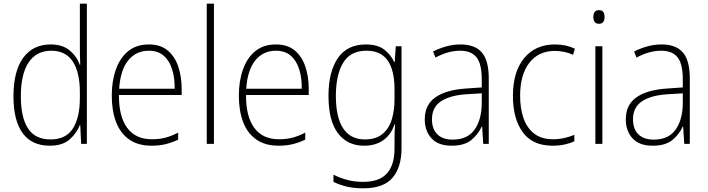

<svg xmlns="http://www.w3.org/2000/svg" viewBox="-20 -780 3837 1041"><path d="M250 10Q152 10 102.5 -58.5Q53 -127 53 -257Q53 -395 106 -467Q159 -539 255 -539Q319 -539 358 -506.5Q397 -474 412 -429H415Q413 -481 413 -530V-760H451V0H420L415 -102H413Q396 -58 357.5 -24Q319 10 250 10ZM254 -24Q337 -24 375 -83Q413 -142 413 -248V-281Q413 -388 374.5 -446.5Q336 -505 258 -505Q178 -505 135.5 -442Q93 -379 93 -257Q93 -143 132 -83.5Q171 -24 254 -24Z M787 -539Q850 -539 889 -506.5Q928 -474 946.5 -419Q965 -364 965 -297V-265H625Q624 -149 669.5 -87Q715 -25 803 -25Q843 -25 875 -33Q907 -41 946 -61V-23Q913 -7 878.5 1.5Q844 10 802 10Q728 10 680 -24Q632 -58 609 -119Q586 -180 586 -262Q586 -341 608.5 -404Q631 -467 675.5 -503Q720 -539 787 -539ZM787 -505Q718 -505 675.5 -453Q633 -401 626 -299H927Q928 -358 913 -405Q898 -452 867 -478.5Q836 -505 787 -505Z M1140 0H1101V-760H1140Z M1476 -539Q1539 -539 1578 -506.5Q1617 -474 1635.5 -419Q1654 -364 1654 -297V-265H1314Q1313 -149 1358.5 -87Q1404 -25 1492 -25Q1532 -25 1564 -33Q1596 -41 1635 -61V-23Q1602 -7 1567.5 1.5Q1533 10 1491 10Q1417 10 1369 -24Q1321 -58 1298 -119Q1275 -180 1275 -262Q1275 -341 1297.5 -404Q1320 -467 1364.5 -503Q1409 -539 1476 -539ZM1476 -505Q1407 -505 1364.5 -453Q1322 -401 1315 -299H1616Q1617 -358 1602 -405Q1587 -452 1556 -478.5Q1525 -505 1476 -505Z M1964 -539Q2026 -539 2062 -512Q2098 -485 2117 -444H2120L2126 -529H2157V24Q2157 126 2108.5 183.5Q2060 241 1949 241Q1898 241 1859 231.5Q1820 222 1788 206V167Q1821 184 1861 195Q1901 206 1949 206Q2038 206 2078.5 159.5Q2119 113 2119 27V-12Q2119 -36 2119.5 -58Q2120 -80 2122 -106H2119Q2101 -51 2059 -20.5Q2017 10 1954 10Q1863 10 1812 -58Q1761 -126 1761 -260Q1761 -390 1811.5 -464.5Q1862 -539 1964 -539ZM1966 -505Q1880 -505 1840.5 -439.5Q1801 -374 1801 -260Q1801 -143 1841 -83.5Q1881 -24 1958 -24Q2020 -24 2055.5 -55Q2091 -86 2105 -135Q2119 -184 2119 -239V-299Q2119 -359 2104.5 -405.5Q2090 -452 2056.5 -478.5Q2023 -505 1966 -505Z M2477 -539Q2555 -539 2592.5 -495.5Q2630 -452 2630 -355V0H2600L2594 -94H2592Q2573 -52 2535.5 -21Q2498 10 2429 10Q2356 10 2319.5 -30Q2283 -70 2283 -133Q2283 -212 2341 -252.5Q2399 -293 2506 -300L2592 -306V-349Q2592 -434 2563.5 -469.5Q2535 -505 2475 -505Q2443 -505 2410 -496Q2377 -487 2341 -468L2328 -501Q2362 -518 2399.5 -528.5Q2437 -539 2477 -539ZM2509 -269Q2419 -263 2370.5 -230.5Q2322 -198 2322 -133Q2322 -80 2351.5 -51.5Q2381 -23 2434 -23Q2514 -23 2552.5 -76.5Q2591 -130 2592 -219V-274Z M2976 10Q2867 10 2814 -63.5Q2761 -137 2761 -260Q2761 -391 2822 -465Q2883 -539 2989 -539Q3049 -539 3097 -516L3087 -483Q3063 -494 3038 -499Q3013 -504 2989 -504Q2900 -504 2850 -439.5Q2800 -375 2800 -261Q2800 -192 2818.5 -139Q2837 -86 2876.5 -55.5Q2916 -25 2978 -25Q3009 -25 3038.5 -31.5Q3068 -38 3094 -49V-14Q3071 -3 3041 3.5Q3011 10 2976 10Z M3227 -725Q3245 -725 3251.5 -714.5Q3258 -704 3258 -688Q3258 -672 3251 -661.5Q3244 -651 3227 -651Q3211 -651 3204 -661.5Q3197 -672 3197 -688Q3197 -704 3204 -714.5Q3211 -725 3227 -725ZM3246 -529V0H3208V-529Z M3567 -539Q3645 -539 3682.5 -495.5Q3720 -452 3720 -355V0H3690L3684 -94H3682Q3663 -52 3625.5 -21Q3588 10 3519 10Q3446 10 3409.5 -30Q3373 -70 3373 -133Q3373 -212 3431 -252.5Q3489 -293 3596 -300L3682 -306V-349Q3682 -434 3653.5 -469.5Q3625 -505 3565 -505Q3533 -505 3500 -496Q3467 -487 3431 -468L3418 -501Q3452 -518 3489.5 -528.5Q3527 -539 3567 -539ZM3599 -269Q3509 -263 3460.5 -230.5Q3412 -198 3412 -133Q3412 -80 3441.5 -51.5Q3471 -23 3524 -23Q3604 -23 3642.5 -76.5Q3681 -130 3682 -219V-274Z"/></svg>

Font: Noto Sans Khmer UI SemiCondensed ExtraLight
Style: Regular
Weight: 200
Width: 4
Designer: Danh Hong and the Monotype Design Team
Foundry: Monotype Imaging Inc.
Version: Version 2.002; ttfautohint (v1.8.4.7-5d5b)